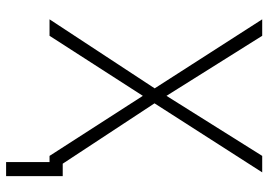

<svg xmlns="http://www.w3.org/2000/svg" viewBox="-144 -588 875 626"><g transform="rotate(90 293.0 -275.5)"><path d="M508.8 141.6H554.7V-43H514.2L317.4 -342.3L542.5 -693.4H488.8L293 -381.3L97.2 -693.4H43.5L268.6 -342.8L43.5 0H97.2L293 -304.2L488.8 0H508.8Z"/></g></svg>

Font: Cascadia Mono PL ExtraLight
Style: Regular
Weight: 200
Monospace: yes
Designer: Aaron Bell
Foundry: Saja Typeworks
Version: Version 2404.023